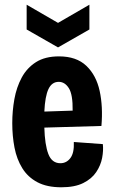

<svg xmlns="http://www.w3.org/2000/svg" viewBox="-20 -781 485 814"><path d="M240 13Q179 13 138.5 -8.5Q98 -30 74.5 -68Q51 -106 41.5 -155Q32 -204 32 -259Q32 -311 41 -361Q50 -411 72 -452Q94 -493 132.5 -517.5Q171 -542 230 -542Q304 -542 346 -502Q388 -462 402.5 -395.5Q417 -329 410 -247L168 -240Q170 -167 185 -128Q200 -89 236 -89Q262 -89 278.5 -111Q295 -133 293 -179L416 -170Q419 -143 413 -111.5Q407 -80 388 -51.5Q369 -23 333 -5Q297 13 240 13ZM229 -434Q200 -434 185.5 -403.5Q171 -373 168 -308L288 -312Q289 -380 272 -407Q255 -434 229 -434ZM93 -761 226 -684 359 -761V-656L226 -580L93 -656Z"/></svg>

Font: Bricolage Grotesque 10pt Condensed Bricolage Grotesque 10pt Condensed Regular
Style: Bold
Weight: 700
Width: 3
Designer: Mathieu Triay
Foundry: Atelier Triay
Version: Version 1.000; ttfautohint (v1.8.4.7-5d5b);gftools[0.9.32]